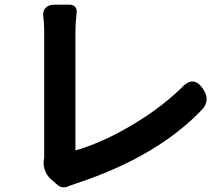

<svg xmlns="http://www.w3.org/2000/svg" viewBox="-20 -771 951 817"><path d="M225 16 196 -9Q178 -25 170 -50Q162 -75 168 -99Q168 -104 168 -109V-640Q168 -674 164 -702Q161 -723 173.5 -737Q186 -751 210 -751H234H276Q292 -751 300 -741.5Q308 -732 306 -716Q301 -674 301 -640V-131Q410 -162 530 -232Q658 -306 751 -396Q805 -456 847 -388Q874 -344 842 -307Q651 -105 306 9Q302 11 292.5 14Q283 17 277 19Q247 35 225 16Z"/></svg>

Font: GenSenRounded TW B
Style: Regular
Weight: 700
Version: Version 1.501;PS 1;hotconv 16.6.51;makeotf.lib2.5.65220